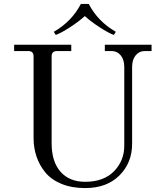

<svg xmlns="http://www.w3.org/2000/svg" viewBox="-20 -940 820 978"><path d="M254 -778Q345 -830 392 -920H432Q479 -830 570 -778L560 -762Q534 -771 488.5 -800.5Q443 -830 412 -858Q381 -830 335.5 -800.5Q290 -771 264 -762ZM414 18Q345 18 293 -3.5Q241 -25 211 -61.5Q181 -98 166 -142.5Q151 -187 151 -237V-653Q151 -680 124 -680H52V-712H343V-680H270Q243 -680 243 -653V-210Q243 -117 288 -65.5Q333 -14 414 -14Q508 -14 560.5 -67.5Q613 -121 613 -198V-599Q613 -636 595 -658Q577 -680 549 -680H514V-712H752V-680H717Q689 -680 671 -658Q653 -636 653 -599V-208Q653 -111 588.5 -46.5Q524 18 414 18Z"/></svg>

Font: Old Standard TT
Style: Regular
Weight: 400
Designer: Alexey Kryukov <alexios@thessalonica.org.ru>
Version: Version 2.2